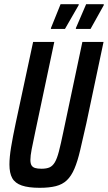

<svg xmlns="http://www.w3.org/2000/svg" viewBox="-20 -888 515 916"><path d="M169 8Q116 8 84 -3Q52 -14 38.5 -38Q25 -62 25 -103Q25 -138 33 -186.5Q41 -235 55 -301L138 -688H239L148 -258Q137 -207 131 -175.5Q125 -144 125 -125Q125 -108 130.5 -99Q136 -90 147.5 -86.5Q159 -83 178 -83Q202 -83 216.5 -89.5Q231 -96 241.5 -113.5Q252 -131 261 -165.5Q270 -200 282 -258L373 -688H474L392 -300Q375 -225 362.5 -171.5Q350 -118 335 -83Q320 -48 299 -28Q278 -8 246.5 0Q215 8 169 8ZM342 -750V-754L391 -868H475V-863L412 -750ZM223 -750V-754L269 -868H356L355 -863L290 -750Z"/></svg>

Font: Saira ExtraCondensed SemiBold
Style: Italic
Weight: 600
Width: 2
Italic angle: -12°
Designer: Hector Gatti with collaboration of the Omnibus-Type team
Foundry: Omnibus-Type
Version: Version 1.101